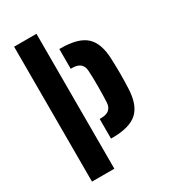

<svg xmlns="http://www.w3.org/2000/svg" viewBox="-195 -893 869 986"><g transform="rotate(-30 239.0 -400.0)"><path d="M52.5 0V-800H185V0ZM247.5 -142.5V-259H256Q318.5 -259 321.5 -314Q323.5 -357.5 323.8 -407.8Q324 -458 321.5 -501.5Q318.5 -556.5 256 -556.5H247.5V-673.5H256Q359 -673.5 404.8 -632Q450.5 -590.5 453.5 -495Q455.5 -446.5 455.5 -406.2Q455.5 -366 453.5 -321Q450 -225.5 404.2 -184Q358.5 -142.5 256 -142.5Z"/></g></svg>

Font: Big Shoulders Stencil Text ExtraBold
Style: Regular
Weight: 800
Designer: Patric King
Foundry: XO Type Co
Version: Version 1.000